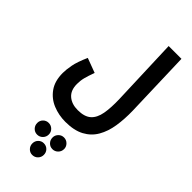

<svg xmlns="http://www.w3.org/2000/svg" viewBox="-398 -807 1464 1464"><g transform="rotate(45 334.0 -74.5)"><path d="M30 -20Q30 -56 39.5 -106.5Q49 -157 84 -236L202 -192Q183 -140 174.5 -107Q166 -74 166 -37Q166 31 206 65.5Q246 100 311 100Q383 100 419.5 67.5Q456 35 467.5 -29Q479 -93 476 -186L456 -736H594L611 -194Q613 -105 601 -28Q589 49 555.5 107Q522 165 461.5 197.5Q401 230 308 230Q236 230 172.5 204Q109 178 69.5 122.5Q30 67 30 -20ZM385 447Q359 447 341 428.5Q323 410 323 383Q323 358 341 339.5Q359 321 385 321Q411 321 429.5 339.5Q448 358 448 383Q448 410 429.5 428.5Q411 447 385 447ZM224 451Q198 451 180 432.5Q162 414 162 387Q162 361 180 343Q198 325 224 325Q250 325 268.5 343Q287 361 287 387Q287 414 268.5 432.5Q250 451 224 451ZM307 587Q282 587 264 568.5Q246 550 246 524Q246 497 264 479Q282 461 307 461Q334 461 352 479Q370 497 370 524Q370 550 352 568.5Q334 587 307 587Z"/></g></svg>

Font: Noto Sans Arabic Cond
Style: Bold
Weight: 700
Width: 3
Designer: Monotype Design Team, Nadine Chahine, Nizar Qandah and Khaled Hosny
Foundry: Monotype Imaging Inc.
Version: Version 2.012; ttfautohint (v1.8.4.7-5d5b)